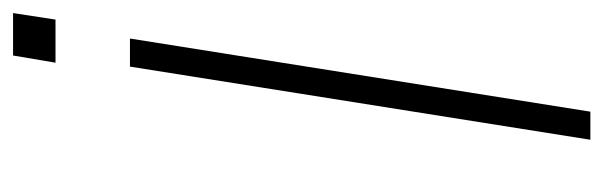

<svg xmlns="http://www.w3.org/2000/svg" viewBox="-335 -589 924 294"><g transform="rotate(-90 127.0 -442.0)"><path d="M60 0 172 -705H215L103 0ZM178 -819 189 -884H254L244 -819Z"/></g></svg>

Font: Nunito Sans 10pt SemiCondensed ExtraLight
Style: Italic
Weight: 250
Width: 4
Italic angle: -9°
Designer: Vernon Adams
Foundry: Vernon Adams
Version: Version 3.101;gftools[0.9.27]